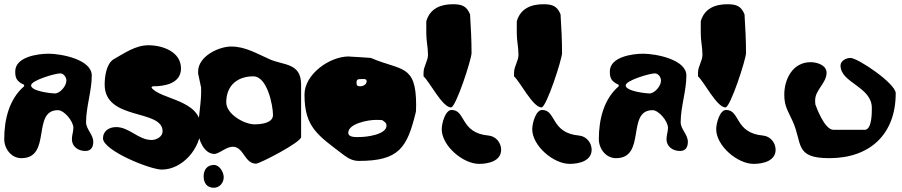

<svg xmlns="http://www.w3.org/2000/svg" viewBox="-27 -721 4265 908"><path d="M120 -317C120 -341 234 -374 258 -374C274 -374 287 -356 287 -340C287 -314 257 -279 232 -279C219 -279 120 -289 120 -317ZM-7 -63C-7 -18 26 27 74 27C219 27 122 -200 247 -200C277 -200 320 -147 320 -117C320 -98 313 -82 313 -63C313 -28 342 -7 377 -7C404 -7 414 -26 414 -50C414 -86 380 -109 380 -143C380 -215 407 -291 407 -364C407 -440 262 -467 203 -467C151 -467 45 -452 45 -383C45 -353 51 -336 87 -320V-313C16 -252 -7 -155 -7 -63Z M460 -67C460 -9 683 81 738 81C837 81 923 -21 923 -118C923 -251 732 -249 689 -307L695 -313C748 -312 829 -325 829 -397C829 -477 741 -507 675 -507C613 -507 561 -469 509 -440C475 -417 468 -357 468 -321C468 -149 742 -207 742 -100C742 -74 712 -59 690 -59C627 -59 585 -120 522 -120C490 -120 460 -102 460 -67Z M1043 -237C1043 -318 1097 -360 1171 -360C1237 -360 1264 -222 1264 -177C1264 -137 1202 -133 1177 -133C1128 -133 1043 -181 1043 -237ZM1074 -27C1126 -27 1129 53 1184 53C1201 53 1397 -48 1397 -73V-320C1397 -424 1317 -411 1250 -440C1190 -466 1134 -501 1067 -501C1006 -501 910 -454 910 -383V-373C911 -367 923 -313 924 -307C927 -240 910 -170 910 -102C910 -63 937 7 987 7H990C1019 0 1044 -27 1074 -27ZM936 113C936 143 951 167 984 167C1012 167 1031 143 1031 117C1031 93 1011 59 985 59C952 59 936 83 936 113Z M1659 -330C1659 -347 1667 -347 1683 -347C1691 -347 1707 -350 1707 -337C1707 -321 1690 -313 1677 -313C1664 -313 1659 -316 1659 -330ZM1620 -93C1620 -137 1715 -154 1750 -154C1755 -154 1776 -154 1780 -153C1792 -146 1801 -139 1801 -127C1801 -84 1704 -73 1676 -73C1661 -73 1620 -69 1620 -93ZM1413 -274C1413 -119 1475 -82 1600 13C1621 29 1643 40 1670 40C1861 40 1899 -23 1940 -193C1940 -194 1941 -215 1941 -224C1941 -420 1870 -385 1727 -447C1713 -448 1647 -453 1633 -453C1633 -453 1625 -454 1623 -454C1530 -454 1413 -369 1413 -274Z M1976 -360C2005 -334 2065 -213 2106 -213C2129 -213 2203 -441 2203 -470C2203 -533 2200 -585 2196 -653C2180 -693 2156 -701 2115 -701C2057 -701 2006 -681 1989 -620V-563C1989 -527 1997 -497 1997 -462C1997 -432 1976 -408 1976 -377ZM2062 -110C2062 -32 2162 54 2239 54C2282 54 2343 41 2343 -13C2343 -46 2318 -77 2283 -80C2149 -92 2176 -201 2109 -201C2078 -201 2062 -136 2062 -110Z M2404 -360C2433 -334 2493 -213 2534 -213C2557 -213 2631 -441 2631 -470C2631 -533 2628 -585 2624 -653C2608 -693 2584 -701 2543 -701C2485 -701 2434 -681 2417 -620V-563C2417 -527 2425 -497 2425 -462C2425 -432 2404 -408 2404 -377ZM2490 -110C2490 -32 2590 54 2667 54C2710 54 2771 41 2771 -13C2771 -46 2746 -77 2711 -80C2577 -92 2604 -201 2537 -201C2506 -201 2490 -136 2490 -110Z M2932 -317C2932 -341 3046 -374 3070 -374C3086 -374 3099 -356 3099 -340C3099 -314 3069 -279 3044 -279C3031 -279 2932 -289 2932 -317ZM2805 -63C2805 -18 2838 27 2886 27C3031 27 2934 -200 3059 -200C3089 -200 3132 -147 3132 -117C3132 -98 3125 -82 3125 -63C3125 -28 3154 -7 3189 -7C3216 -7 3226 -26 3226 -50C3226 -86 3192 -109 3192 -143C3192 -215 3219 -291 3219 -364C3219 -440 3074 -467 3015 -467C2963 -467 2857 -452 2857 -383C2857 -353 2863 -336 2899 -320V-313C2828 -252 2805 -155 2805 -63Z M3274 -360C3303 -334 3363 -213 3404 -213C3427 -213 3501 -441 3501 -470C3501 -533 3498 -585 3494 -653C3478 -693 3454 -701 3413 -701C3355 -701 3304 -681 3287 -620V-563C3287 -527 3295 -497 3295 -462C3295 -432 3274 -408 3274 -377ZM3360 -110C3360 -32 3460 54 3537 54C3580 54 3641 41 3641 -13C3641 -46 3616 -77 3581 -80C3447 -92 3474 -201 3407 -201C3376 -201 3360 -136 3360 -110Z M3682 -273C3682 -218 3700 -196 3722 -147C3769 -43 3729 27 3895 27C4086 27 4209 -85 4209 -280C4209 -326 4030 -447 3995 -447C3975 -447 3948 -434 3948 -411C3948 -329 4096 -311 4096 -211C4096 -194 4098 -107 4062 -107H3915C3872 -107 3834 -214 3829 -227C3828 -230 3828 -244 3828 -247C3828 -296 3882 -328 3882 -377C3882 -414 3835 -427 3807 -427C3721 -427 3682 -346 3682 -273Z"/></svg>

Font: Charger
Style: Overspray
Weight: 400
Designer: Jasper
Foundry: Cannot Into Space Fonts
Version: Version 0.980